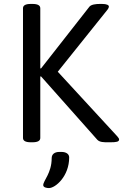

<svg xmlns="http://www.w3.org/2000/svg" viewBox="-20 -722 626 977"><path d="M499 -702H489C467 -702 444 -699 435 -688L189 -374H185V-680C185 -694 173 -702 145 -702H137C109 -702 97 -694 97 -680V-20C97 -6 109 2 137 2H145C173 2 185 -6 185 -20V-333H189L475 -11C487 2 508 2 530 2H542C573 2 586 -1 586 -12C586 -16 584 -20 577 -28L274 -357L524 -669C531 -677 534 -684 534 -689C534 -696 523 -702 499 -702ZM292 51H283C256 51 243 64 243 83C243 159 200 197 200 220C200 232 218 235 229 235C262 235 332 175 332 79C332 62 317 51 292 51Z"/></svg>

Font: Asap
Style: Regular
Weight: 400
Designer: Pablo Cosgaya
Foundry: Pablo Cosgaya
Version: Version 1.007;PS 001.007;hotconv 1.0.70;makeotf.lib2.5.58329